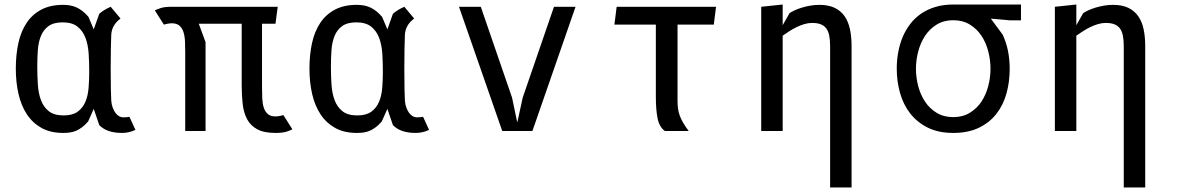

<svg xmlns="http://www.w3.org/2000/svg" viewBox="-20 -580 5240 850"><path d="M513.5 -498Q474.5 -469 472.5 -425.5Q471.5 -403 470.8 -366Q470 -329 470 -276Q470 -222 470.8 -187Q471.5 -152 472.5 -134.5Q474 -117 479 -103.5Q484 -90 491.2 -80.2Q498.5 -70.5 507.2 -65.5Q516 -60.5 525 -60.5Q536 -60.5 541.5 -61.2Q547 -62 553 -63L579.5 -5Q551.5 8.5 520 8.5Q453 8.5 419.5 -26L395 -98L370 -42Q356.5 -26.5 343.5 -16.8Q330.5 -7 317.2 -1.2Q304 4.5 289.8 6.5Q275.5 8.5 259.5 8.5Q204 8.5 164.5 -13.2Q125 -35 99.5 -73.2Q74 -111.5 62 -163.5Q50 -215.5 50 -276.5Q50 -337 61.2 -388.8Q72.5 -440.5 97.5 -478.2Q122.5 -516 162.5 -537.2Q202.5 -558.5 259.5 -558.5Q275.5 -558.5 290 -556Q304.5 -553.5 318 -547.5Q331.5 -541.5 344.8 -531.2Q358 -521 371.5 -505.5L395 -450L419.5 -519Q429 -527.5 441.5 -535.2Q454 -543 470 -550ZM375 -263Q375 -303.5 372.5 -342.5Q370 -381.5 358.5 -412.2Q347 -443 323.2 -462Q299.5 -481 257.5 -481Q217.5 -481 194.8 -464.5Q172 -448 161 -420.5Q150 -393 147.5 -358Q145 -323 145 -286Q145 -245.5 147.5 -206.5Q150 -167.5 161.2 -137Q172.5 -106.5 196 -87.8Q219.5 -69 261.5 -69Q301 -69 323.8 -85.5Q346.5 -102 358 -129.2Q369.5 -156.5 372.2 -191.2Q375 -226 375 -263Z M1140 -475V-194.5Q1140 -168.5 1141 -145Q1142 -121.5 1147.8 -103.5Q1153.5 -85.5 1165.8 -75Q1178 -64.5 1200 -64.5Q1205.5 -64.5 1211.5 -65.5Q1217.5 -66.5 1223 -67.5Q1228.5 -69 1234.5 -70.5L1274.5 -7.5Q1266 -3 1248.5 2.8Q1231 8.5 1200 8.5Q1149 8.5 1119.2 -7.5Q1089.5 -23.5 1074.2 -51.8Q1059 -80 1054.5 -118.5Q1050 -157 1050 -201.5V-475H860L890 -393.5V0H800V-347Q800 -373 799 -396.5Q798 -420 792.2 -438Q786.5 -456 774.2 -466.5Q762 -477 740 -477Q734.5 -477 728.2 -476Q722 -475 717 -474Q711 -472.5 705.5 -471L665.5 -534Q674 -538.5 691.2 -544.2Q708.5 -550 739 -550H1209.5L1199.5 -475Z M1813.5 -498Q1774.5 -469 1772.5 -425.5Q1771.5 -403 1770.8 -366Q1770 -329 1770 -276Q1770 -222 1770.8 -187Q1771.5 -152 1772.5 -134.5Q1774 -117 1779 -103.5Q1784 -90 1791.2 -80.2Q1798.5 -70.5 1807.2 -65.5Q1816 -60.5 1825 -60.5Q1836 -60.5 1841.5 -61.2Q1847 -62 1853 -63L1879.5 -5Q1851.5 8.5 1820 8.5Q1753 8.5 1719.5 -26L1695 -98L1670 -42Q1656.5 -26.5 1643.5 -16.8Q1630.5 -7 1617.2 -1.2Q1604 4.5 1589.8 6.5Q1575.5 8.5 1559.5 8.5Q1504 8.5 1464.5 -13.2Q1425 -35 1399.5 -73.2Q1374 -111.5 1362 -163.5Q1350 -215.5 1350 -276.5Q1350 -337 1361.2 -388.8Q1372.5 -440.5 1397.5 -478.2Q1422.5 -516 1462.5 -537.2Q1502.5 -558.5 1559.5 -558.5Q1575.5 -558.5 1590 -556Q1604.5 -553.5 1618 -547.5Q1631.5 -541.5 1644.8 -531.2Q1658 -521 1671.5 -505.5L1695 -450L1719.5 -519Q1729 -527.5 1741.5 -535.2Q1754 -543 1770 -550ZM1675 -263Q1675 -303.5 1672.5 -342.5Q1670 -381.5 1658.5 -412.2Q1647 -443 1623.2 -462Q1599.5 -481 1557.5 -481Q1517.5 -481 1494.8 -464.5Q1472 -448 1461 -420.5Q1450 -393 1447.5 -358Q1445 -323 1445 -286Q1445 -245.5 1447.5 -206.5Q1450 -167.5 1461.2 -137Q1472.5 -106.5 1496 -87.8Q1519.5 -69 1561.5 -69Q1601 -69 1623.8 -85.5Q1646.5 -102 1658 -129.2Q1669.5 -156.5 1672.2 -191.2Q1675 -226 1675 -263Z M2203.5 0 2012 -550H2108.5L2247 -147.5L2270 -37.5L2294 -147.5L2432.5 -550H2528L2337 0Z M2979.5 -471V-132.5Q2979.5 -113.5 2981.8 -98Q2984 -82.5 2989.5 -67.5Q2995 -52.5 3004.5 -36.2Q3014 -20 3029 0H2923.5Q2899 -17.5 2891.2 -55.8Q2883.5 -94 2883.5 -151.5V-471H2700L2710 -550H3150L3140 -471Z M3445 0H3350V-550L3445 -560V-468.5L3475.5 -522Q3484.5 -528 3498.5 -534.5Q3512.5 -541 3529.8 -546.2Q3547 -551.5 3567 -555Q3587 -558.5 3607.5 -558.5Q3647 -558.5 3674.2 -545.8Q3701.5 -533 3718.5 -509Q3735.5 -485 3742.8 -451Q3750 -417 3750 -375V250H3655V-375Q3655 -402 3651.2 -421.5Q3647.5 -441 3638.2 -453.8Q3629 -466.5 3613.5 -472.5Q3598 -478.5 3575 -478.5Q3558 -478.5 3540.5 -473.2Q3523 -468 3506.2 -459.8Q3489.5 -451.5 3473.8 -441.5Q3458 -431.5 3445 -422Z M3950 -275.5Q3950 -313 3956.5 -348.8Q3963 -384.5 3976.2 -416Q3989.5 -447.5 4009.8 -474Q4030 -500.5 4057.8 -519.5Q4085.5 -538.5 4121 -549.2Q4156.5 -560 4200 -560H4500V-490H4450L4366.5 -497.5L4419 -426.5Q4435 -392 4442.5 -354.2Q4450 -316.5 4450 -275.5Q4450 -217 4435.5 -165.5Q4421 -114 4390.5 -75.2Q4360 -36.5 4312.8 -14Q4265.5 8.5 4200 8.5Q4134.5 8.5 4087.2 -15Q4040 -38.5 4009.5 -77.8Q3979 -117 3964.5 -168.5Q3950 -220 3950 -275.5ZM4035 -275.5Q4035 -237 4045 -198.8Q4055 -160.5 4075.2 -130Q4095.5 -99.5 4126.8 -80.5Q4158 -61.5 4200 -61.5Q4242 -61.5 4273.2 -80.5Q4304.5 -99.5 4324.8 -130Q4345 -160.5 4355 -198.8Q4365 -237 4365 -275.5Q4365 -314.5 4355 -353Q4345 -391.5 4324.8 -422Q4304.5 -452.5 4273.2 -471.5Q4242 -490.5 4200 -490.5Q4158 -490.5 4126.8 -471.2Q4095.5 -452 4075.2 -421.2Q4055 -390.5 4045 -352Q4035 -313.5 4035 -275.5Z M4745 0H4650V-550L4745 -560V-468.5L4775.5 -522Q4784.5 -528 4798.5 -534.5Q4812.5 -541 4829.8 -546.2Q4847 -551.5 4867 -555Q4887 -558.5 4907.5 -558.5Q4947 -558.5 4974.2 -545.8Q5001.5 -533 5018.5 -509Q5035.5 -485 5042.8 -451Q5050 -417 5050 -375V250H4955V-375Q4955 -402 4951.2 -421.5Q4947.5 -441 4938.2 -453.8Q4929 -466.5 4913.5 -472.5Q4898 -478.5 4875 -478.5Q4858 -478.5 4840.5 -473.2Q4823 -468 4806.2 -459.8Q4789.5 -451.5 4773.8 -441.5Q4758 -431.5 4745 -422Z"/></svg>

Font: B612 Mono
Style: Regular
Weight: 400
Version: Version 1.005